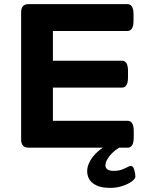

<svg xmlns="http://www.w3.org/2000/svg" viewBox="-20 -720 718 936"><path d="M120 0Q83 0 83 -40V-660Q83 -700 120 -700H601Q631 -700 631 -650V-619Q631 -569 601 -569H238V-424H575Q604 -424 604 -374V-343Q604 -293 575 -293H238V-131H602Q632 -131 632 -81V-50Q632 0 602 0ZM516 196Q464 196 434.5 174.5Q405 153 405 113Q405 91 418.5 66Q432 41 457 18.5Q482 -4 514 -17L579 -10Q540 9 517 37Q494 65 494 85Q494 113 534 113Q565 113 588 101Q611 89 618 89Q629 89 634.5 108Q640 127 640 141Q640 151 623 164Q606 177 577.5 186.5Q549 196 516 196Z"/></svg>

Font: Asap Expanded
Style: Bold
Weight: 700
Width: 7
Designer: Pablo Cosgaya
Foundry: Omnibus-Type
Version: Version 3.001; ttfautohint (v1.8.4.7-5d5b)